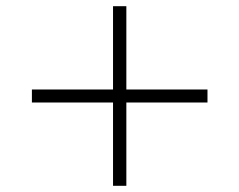

<svg xmlns="http://www.w3.org/2000/svg" viewBox="-20 -600 773 620"><path d="M388 -580V-311H650V-269H388V0H345V-269H83V-311H345V-580Z"/></svg>

Font: M PLUS 1p Light
Style: Regular
Weight: 300
Version: Version 1.061